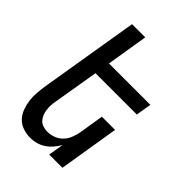

<svg xmlns="http://www.w3.org/2000/svg" viewBox="-218 -831 936 936"><g transform="rotate(45 250.0 -363.5)"><path d="M167 8Q141 8 116.5 -0.5Q92 -9 75.5 -26.5Q59 -44 50 -67.5Q41 -91 37.5 -116Q34 -141 36 -167.5Q38 -194 42 -221L127 -735H218L183 -520H468L455 -440H170L131 -207Q128 -192 127 -176.5Q126 -161 128 -146Q130 -131 135.5 -117Q141 -103 150.5 -92.5Q160 -82 175 -77Q190 -72 205 -72Q226 -72 247 -79.5Q268 -87 284 -103Q300 -119 308.5 -140Q317 -161 321 -182L342 -312H433L382 0H291L304 -79Q294 -61 279.5 -44Q265 -27 247 -15Q229 -3 208 2.5Q187 8 167 8Z"/></g></svg>

Font: Iosevka Medium
Style: Italic
Weight: 500
Italic angle: -9°
Monospace: yes
Designer: Belleve Invis
Foundry: Belleve Invis
Version: Version 32.5.0; ttfautohint (v1.8.4)